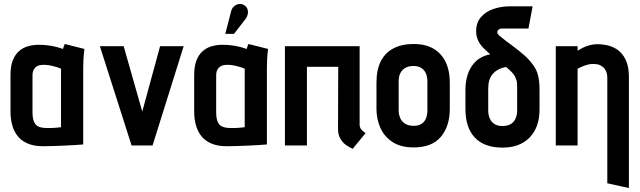

<svg xmlns="http://www.w3.org/2000/svg" viewBox="-20 -734 3232 969"><path d="M406 -487 307 -512Q303 -504 300.5 -495.5Q298 -487 298 -487Q290 -490 272.5 -495Q255 -500 230.5 -504Q206 -508 176 -508Q147 -508 121 -500.5Q95 -493 75 -475Q55 -457 44 -428Q33 -399 33 -355V-170Q33 -135 41.5 -103.5Q50 -72 68.5 -48Q87 -24 119 -10Q151 4 197 4Q220 4 247 3Q274 2 301.5 1Q329 0 351 -1.5Q373 -3 386.5 -4Q400 -5 400 -5V-390Q400 -407 401 -431.5Q402 -456 406 -487ZM144 -169V-352Q144 -372 150.5 -383Q157 -394 166.5 -399.5Q176 -405 186 -406Q196 -407 204 -407Q212 -407 223 -405.5Q234 -404 246 -401Q258 -398 269 -394.5Q280 -391 288 -387V-92Q278 -91 269 -90Q260 -89 251 -88.5Q242 -88 233 -88Q224 -88 216 -88Q192 -88 176 -94.5Q160 -101 152 -118.5Q144 -136 144 -169Z M484 -501 644 0H750L907 -501H788L698 -171L604 -501Z M1333 -487 1234 -512Q1230 -504 1227.5 -495.5Q1225 -487 1225 -487Q1217 -490 1199.5 -495Q1182 -500 1157.5 -504Q1133 -508 1103 -508Q1074 -508 1048 -500.5Q1022 -493 1002 -475Q982 -457 971 -428Q960 -399 960 -355V-170Q960 -135 968.5 -103.5Q977 -72 995.5 -48Q1014 -24 1046 -10Q1078 4 1124 4Q1147 4 1174 3Q1201 2 1228.5 1Q1256 0 1278 -1.5Q1300 -3 1313.5 -4Q1327 -5 1327 -5V-390Q1327 -407 1328 -431.5Q1329 -456 1333 -487ZM1071 -169V-352Q1071 -372 1077.5 -383Q1084 -394 1093.5 -399.5Q1103 -405 1113 -406Q1123 -407 1131 -407Q1139 -407 1150 -405.5Q1161 -404 1173 -401Q1185 -398 1196 -394.5Q1207 -391 1215 -387V-92Q1205 -91 1196 -90Q1187 -89 1178 -88.5Q1169 -88 1160 -88Q1151 -88 1143 -88Q1119 -88 1103 -94.5Q1087 -101 1079 -118.5Q1071 -136 1071 -169ZM1219 -638Q1228 -650 1230.5 -663.5Q1233 -677 1228.5 -689Q1224 -701 1212 -708Q1199 -716 1185 -713.5Q1171 -711 1161 -702Q1151 -693 1147 -679L1117 -563H1161Z M1795 -106V-501H1418V0H1529V-397H1687L1686 -84Q1686 -54 1697.5 -34.5Q1709 -15 1724 -4Q1739 7 1750 12Q1761 17 1760 17L1825 -62Q1813 -70 1804 -80Q1795 -90 1795 -106Z M2250 -185V-317Q2250 -409 2202.5 -460.5Q2155 -512 2068 -512Q2007 -512 1965 -489.5Q1923 -467 1901.5 -424Q1880 -381 1880 -317V-185Q1880 -134 1899.5 -89.5Q1919 -45 1960.5 -17.5Q2002 10 2068 10Q2160 10 2205 -43.5Q2250 -97 2250 -185ZM2137 -323V-177Q2137 -155 2130 -137Q2123 -119 2107.5 -109Q2092 -99 2067 -99Q2041 -99 2024 -110Q2007 -121 1999.5 -139Q1992 -157 1992 -177V-323Q1992 -349 2001 -366Q2010 -383 2026.5 -392Q2043 -401 2067 -401Q2090 -401 2105.5 -391.5Q2121 -382 2129 -364.5Q2137 -347 2137 -323Z M2511 -590H2647L2668 -702H2551Q2510 -702 2471 -689Q2432 -676 2407.5 -648Q2383 -620 2383 -575Q2383 -550 2394.5 -526.5Q2406 -503 2431 -481L2454 -460Q2409 -451 2381.5 -424.5Q2354 -398 2341.5 -361Q2329 -324 2329 -281V-184Q2329 -90 2376.5 -39.5Q2424 11 2517 11Q2573 11 2615 -11.5Q2657 -34 2680 -77.5Q2703 -121 2703 -184V-281Q2703 -305 2700.5 -326Q2698 -347 2692 -365.5Q2686 -384 2676 -398Q2654 -431 2624 -457Q2594 -483 2561.5 -506.5Q2529 -530 2499 -555Q2496 -558 2494 -560.5Q2492 -563 2491 -565.5Q2490 -568 2490 -571Q2490 -577 2493.5 -581.5Q2497 -586 2502 -588Q2507 -590 2511 -590ZM2590 -290V-176Q2590 -156 2583 -138Q2576 -120 2559.5 -109Q2543 -98 2516 -98Q2490 -98 2474 -109Q2458 -120 2451 -138Q2444 -156 2444 -176V-288Q2444 -311 2449.5 -329Q2455 -347 2466.5 -360.5Q2478 -374 2495 -383Q2512 -392 2534 -396L2550 -382Q2573 -362 2581 -344Q2589 -326 2589.5 -312Q2590 -298 2590 -290Z M3045 -344V191L3154 215V-346Q3154 -385 3145 -413Q3136 -441 3120.5 -460Q3105 -479 3085 -490Q3065 -501 3042 -506Q3019 -511 2995 -511Q2974 -511 2954.5 -505.5Q2935 -500 2919.5 -492Q2904 -484 2895 -478V-501H2785V0H2895V-387Q2912 -396 2926.5 -401.5Q2941 -407 2954 -409.5Q2967 -412 2978 -411Q2995 -411 3007.5 -405.5Q3020 -400 3028 -391Q3036 -382 3040.5 -370Q3045 -358 3045 -344Z"/></svg>

Font: Advent Pro
Style: Bold
Weight: 700
Designer: VivaRado, Andreas Kalpakidis
Foundry: VivaRado, Andreas Kalpakidis
Version: Version 3.000